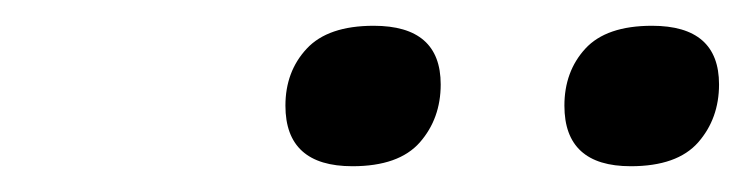

<svg xmlns="http://www.w3.org/2000/svg" viewBox="-20 -725 578 149"><path d="M253.5 -596Q201.5 -596 201.5 -643Q201.5 -669.5 218 -687.2Q234.5 -705 270 -705Q322 -705 322 -659.5Q322 -633 305.8 -614.5Q289.5 -596 253.5 -596ZM469.5 -596Q418 -596 418 -643Q418 -669.5 434.2 -687.2Q450.5 -705 486 -705Q538 -705 538 -659.5Q538 -633 521.8 -614.5Q505.5 -596 469.5 -596Z"/></svg>

Font: Newsreader Caption
Style: Italic
Weight: 400
Italic angle: -17°
Designer: Hugues Gentile
Foundry: Production Type
Version: Version 1.001